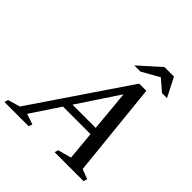

<svg xmlns="http://www.w3.org/2000/svg" viewBox="-291 -1042 1213 1213"><g transform="rotate(45 315.0 -435.5)"><path d="M183 -241 200 -292H521.5L504 -241ZM582 -50 647.5 -25 640 0H381.5L389 -25L479 -49L427.5 -604L456.5 -605L87.5 -48.5L157.5 -25L150 0H-67L-59.5 -25L22 -48.5L453 -684H517ZM349.5 -743.5 492 -871H577L642 -743.5H597.5L514.5 -815H531.5L405 -743.5Z"/></g></svg>

Font: Newsreader 16pt 16pt Medium
Style: Italic
Weight: 500
Italic angle: -17°
Version: Version 1.003